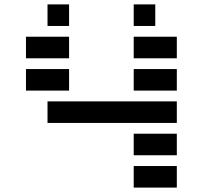

<svg xmlns="http://www.w3.org/2000/svg" viewBox="-20 -850 919 870"><path d="M97.7 -585.9V-683.6H293V-585.9ZM585.9 -585.9V-683.6H781.2V-585.9ZM97.7 -439.5V-537.1H293V-439.5ZM585.9 -439.5V-537.1H781.2V-439.5ZM781.2 -390.6V-293H195.3V-390.6ZM585.9 -146.5V-244.1H781.2V-146.5ZM585.9 0V-97.7H781.2V0ZM683.6 -732.4H585.9V-830.1H683.6ZM293 -732.4H195.3V-830.1H293Z"/></svg>

Font: Trigram
Style: Regular
Weight: 400
Designer: GGBotNet
Foundry: GGBotNet
Version: 1.05